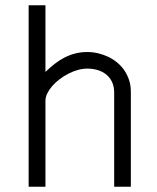

<svg xmlns="http://www.w3.org/2000/svg" viewBox="-20 -710 596 730"><path d="M152.8 -689.9H88.9V0H152.8V-326.7Q152.8 -340.8 159.9 -355.2Q167 -369.6 179 -383.3Q190.9 -397 206.8 -408.9Q222.7 -420.9 240.2 -429.9Q257.8 -439 276.1 -444.1Q294.4 -449.2 311.5 -449.2Q332 -449.2 350.6 -443.8Q369.1 -438.5 383.3 -427.2Q397.5 -416 405.8 -398.7Q414.1 -381.3 414.1 -357.9V0H477.5V-360.8Q477.5 -384.3 471.2 -404.3Q464.8 -424.3 453.6 -441.2Q442.4 -458 426.8 -471.2Q411.1 -484.4 392.6 -493.4Q374 -502.4 353.5 -507.3Q333 -512.2 311.5 -512.2Q287.6 -512.2 265.9 -506.6Q244.1 -501 224.9 -491Q205.6 -481 187.7 -467Q169.9 -453.1 152.8 -436.5Z"/></svg>

Font: Saysettha
Style: Regular
Weight: 400
Designer: John M. Durdin
Foundry: Lao Script for Windows
Version: Version 2.201